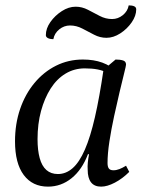

<svg xmlns="http://www.w3.org/2000/svg" viewBox="-20 -684 544 716"><path d="M159 12Q101 12 68.5 -31.5Q36 -75 36 -157Q36 -222 55 -277.5Q74 -333 108.5 -374.5Q143 -416 189 -439Q235 -462 289 -462Q330 -462 361.5 -450.5Q393 -439 420 -414L417 -386Q405 -397 378 -413Q351 -429 296 -429Q257 -429 224.5 -409.5Q192 -390 169 -354Q146 -318 133 -270Q120 -222 120 -165Q120 -124 128 -94.5Q136 -65 153 -50Q170 -35 196 -35Q226 -35 251 -57Q276 -79 296.5 -126Q317 -173 334 -247Q351 -321 366 -424L411 -462Q428 -462 439 -458.5Q450 -455 450 -443Q450 -439 443 -411Q436 -383 426 -341Q416 -299 405.5 -250.5Q395 -202 388 -156.5Q381 -111 381 -76Q381 -62 386 -55.5Q391 -49 403 -49Q414 -49 425.5 -53.5Q437 -58 450 -66L462 -43Q437 -18 408.5 -3Q380 12 357 12Q332 12 319.5 -4Q307 -20 307 -51Q306 -63 307.5 -78Q309 -93 312 -109H308Q286 -51 247 -19.5Q208 12 159 12ZM179 -538Q166 -538 158.5 -542Q151 -546 151 -553Q151 -578 168 -602Q185 -626 210.5 -642.5Q236 -659 262 -659Q286 -659 308 -647.5Q330 -636 352 -624.5Q374 -613 398 -613Q420 -613 438 -627.5Q456 -642 460 -664Q473 -664 480.5 -660.5Q488 -657 488 -649Q488 -625 471 -600.5Q454 -576 428.5 -559.5Q403 -543 377 -543Q353 -543 331 -554.5Q309 -566 287 -577.5Q265 -589 241 -589Q219 -589 201 -574.5Q183 -560 179 -538Z"/></svg>

Font: Petrona
Style: Italic
Weight: 400
Italic angle: -9°
Designer: Ringo R. Seeber
Foundry: Ringo R. Seeber
Version: Version 2.001; ttfautohint (v1.8.3)